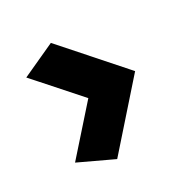

<svg xmlns="http://www.w3.org/2000/svg" viewBox="-107 -548 578 597"><g transform="rotate(-30 182.0 -250.0)"><path d="M334 -251 149 -42 30 -98 166 -251 31 -403 151 -458Z"/></g></svg>

Font: Blaka Ink
Style: Regular
Weight: 400
Designer: Mohamed Gaber
Foundry: Kief Type Foundry
Version: Version 1.003; ttfautohint (v1.8.4.7-5d5b)